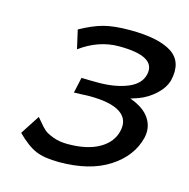

<svg xmlns="http://www.w3.org/2000/svg" viewBox="-81 -566 644 654"><g transform="rotate(15 241.5 -238.5)"><path d="M32 -53 76 -121Q78 -119 89.5 -105Q101 -91 110.5 -82.5Q120 -74 142.5 -65.5Q165 -57 194 -57Q264 -57 306 -81.5Q348 -106 357 -147Q367 -189 333.5 -211.5Q300 -234 224 -234Q214 -234 170 -232L182 -287Q207 -286 241 -286Q301 -286 344 -303.5Q387 -321 395 -356Q411 -424 278 -424Q206 -424 142 -377L127 -443Q172 -468 208 -477.5Q244 -487 300 -487Q401 -487 448 -456.5Q495 -426 479 -358Q471 -330 445.5 -306.5Q420 -283 388 -271L361 -262Q410 -245 430.5 -214Q451 -183 442 -145Q425 -77 357.5 -33.5Q290 10 182 10Q130 10 99.5 -3Q69 -16 32 -53Z"/></g></svg>

Font: Coval
Style: Book Italic
Weight: 350
Foundry: Context Ltd
Version: Version 001.000